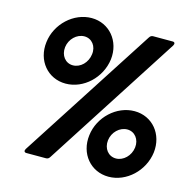

<svg xmlns="http://www.w3.org/2000/svg" viewBox="-105 -812 916 923"><g transform="rotate(15 353.0 -350.0)"><path d="M199 -371C288 -371 368 -446 380 -540C391 -633 328 -708 240 -708C151 -708 70 -633 59 -540C47 -446 110 -371 199 -371ZM104 0H201C209 0 215 -3 220 -11L652 -682C658 -692 655 -700 645 -700H548C540 -700 534 -697 529 -689L96 -18C90 -8 93 0 104 0ZM210 -465C173 -465 147 -498 152 -540C157 -581 191 -614 229 -614C266 -614 292 -581 286 -540C281 -498 248 -465 210 -465ZM514 8C603 8 683 -67 695 -161C706 -254 644 -329 555 -329C466 -329 385 -254 374 -161C362 -67 425 8 514 8ZM526 -86C488 -86 462 -119 467 -161C472 -202 506 -235 544 -235C581 -235 607 -202 602 -161C597 -119 563 -86 526 -86Z"/></g></svg>

Font: Barlow Condensed Black
Style: Italic
Weight: 900
Width: 3
Italic angle: -7°
Designer: Jeremy Tribby
Foundry: Tribby Type
Version: Version 1.422;hotconv 1.0.109;makeotfexe 2.5.65596